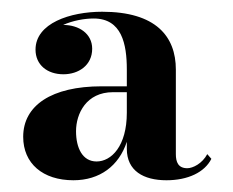

<svg xmlns="http://www.w3.org/2000/svg" viewBox="-20 -783 396 327"><path d="M340 -512.5 333 -520.5C324.5 -504.5 308.5 -496.5 299 -496.5C283.5 -496.5 279.5 -507 279.5 -520.5V-664.5C279.5 -721 245.5 -763 154 -763C99.5 -763 40.5 -743.5 40.5 -698.5C40.5 -672.5 60.5 -656.5 88 -656.5C113.5 -656.5 137 -671.5 137 -700C137 -726 114 -740.5 88 -740.5H87.5C104 -748 124 -751.5 139.5 -751.5C187.5 -751.5 196 -708 196 -664.5V-636H153C68 -636 19.5 -603.5 19.5 -550C19.5 -504.5 53 -476 105 -476C150 -476 182.5 -500.5 196 -541.5V-529.5C196 -492 224.5 -476 263.5 -476C300 -476 328.5 -489.5 340 -512.5ZM144.5 -508C120.5 -508 109.5 -531 109.5 -559.5C109.5 -589.5 127 -626 172.5 -626H196V-591C196 -534 169.5 -508 144.5 -508Z"/></svg>

Font: Bodoni* 11pt
Style: Bold
Weight: 700
Version: Version 2.3